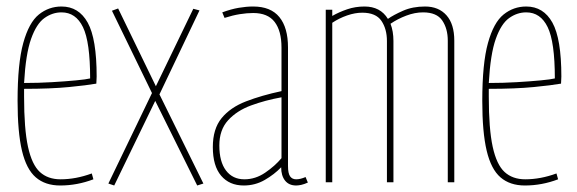

<svg xmlns="http://www.w3.org/2000/svg" viewBox="-20 -560 1772 590"><path d="M165 10Q119 10 90 -15Q61 -40 47.5 -97Q34 -154 34 -250Q34 -365 51.5 -428Q69 -491 99.5 -515.5Q130 -540 169 -540Q222 -540 249.5 -490.5Q277 -441 277 -325Q277 -321 276.5 -313Q276 -305 276 -303Q248 -298 192 -292.5Q136 -287 54 -287Q54 -281 54 -275Q54 -269 54 -263Q54 -164 66 -109Q78 -54 102.5 -31.5Q127 -9 166 -9Q213 -9 262 -27L267 -9Q217 10 165 10ZM54 -305Q98 -305 140 -307.5Q182 -310 213.5 -313Q245 -316 257 -319Q257 -431 235 -476.5Q213 -522 169 -522Q141 -522 116.5 -504.5Q92 -487 75.5 -440.5Q59 -394 54 -305Z M313 4 447 -274 324 -527 343 -534 459 -295 574 -533 593 -528 470 -270 605 4 586 10 457 -250 331 10Z M634 -108Q634 -164 661 -197Q688 -230 736 -248.5Q784 -267 845 -280V-414Q845 -465 824 -492.5Q803 -520 758 -520Q739 -520 717 -516.5Q695 -513 670 -505L663 -522Q690 -532 713.5 -536Q737 -540 758 -540Q812 -540 838.5 -507.5Q865 -475 865 -414V-50Q865 -27 871.5 -18Q878 -9 890 -9Q903 -9 919 -16L926 1Q915 6 906 8Q897 10 890 10Q868 10 856 -5Q844 -20 844 -46Q823 -24 793.5 -7Q764 10 729 10Q685 10 659.5 -20Q634 -50 634 -108ZM654 -113Q654 -63 674.5 -36Q695 -9 731 -9Q765 -9 795 -29.5Q825 -50 845 -74V-261Q795 -252 751.5 -236Q708 -220 681 -190.5Q654 -161 654 -113Z M981 0V-530H1001V-511Q1022 -523 1047 -531.5Q1072 -540 1100 -540Q1149 -540 1172 -502Q1189 -514 1218.5 -527Q1248 -540 1286 -540Q1328 -540 1352 -513Q1376 -486 1376 -435V0H1356V-435Q1356 -472 1339 -497Q1322 -522 1280 -522Q1255 -522 1228.5 -512Q1202 -502 1180 -487Q1189 -464 1189 -434V0H1169V-434Q1169 -471 1152 -496Q1135 -521 1093 -521Q1071 -521 1046.5 -512.5Q1022 -504 1001 -490V0Z M1593 10Q1547 10 1518 -15Q1489 -40 1475.5 -97Q1462 -154 1462 -250Q1462 -365 1479.5 -428Q1497 -491 1527.5 -515.5Q1558 -540 1597 -540Q1650 -540 1677.5 -490.5Q1705 -441 1705 -325Q1705 -321 1704.5 -313Q1704 -305 1704 -303Q1676 -298 1620 -292.5Q1564 -287 1482 -287Q1482 -281 1482 -275Q1482 -269 1482 -263Q1482 -164 1494 -109Q1506 -54 1530.5 -31.5Q1555 -9 1594 -9Q1641 -9 1690 -27L1695 -9Q1645 10 1593 10ZM1482 -305Q1526 -305 1568 -307.5Q1610 -310 1641.5 -313Q1673 -316 1685 -319Q1685 -431 1663 -476.5Q1641 -522 1597 -522Q1569 -522 1544.5 -504.5Q1520 -487 1503.5 -440.5Q1487 -394 1482 -305Z"/></svg>

Font: Georama Condensed Thin
Style: Regular
Weight: 100
Width: 3
Designer: Jean-Baptiste Levee
Foundry: Production Type
Version: Version 1.000